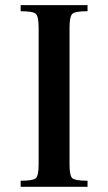

<svg xmlns="http://www.w3.org/2000/svg" viewBox="-20 -720 417 740"><path d="M59.6 0V-23.4Q107.4 -23.4 118.2 -33.2Q128.9 -43 128.9 -85.9V-613.3Q128.9 -656.2 118.2 -666.5Q107.4 -676.8 59.6 -676.8V-700.2H317.4V-676.8Q269.5 -676.8 258.8 -666.5Q248 -656.2 248 -613.3V-85.9Q248 -43 258.8 -33.2Q269.5 -23.4 317.4 -23.4V0Z"/></svg>

Font: TriodPostnaja
Style: Medium
Weight: 500
Version: 20110805